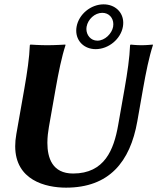

<svg xmlns="http://www.w3.org/2000/svg" viewBox="-20 -853 759 883"><path d="M450.4 -794C480.6 -794 501.2 -771.2 501.2 -741.7C501.2 -737.9 500.9 -734 500.2 -730C494.7 -699 462.9 -666 427.9 -666C396.7 -666 377.3 -692.2 377.3 -719.8C377.3 -723.2 377.6 -726.6 378.2 -730C384.2 -764 415.4 -794 450.4 -794ZM332.2 -730C331.1 -723.9 330.6 -717.9 330.6 -712.2C330.6 -663 368.1 -627 420 -627C480 -627 535.3 -674 545.2 -730C546.2 -736.2 546.8 -742.2 546.8 -748C546.8 -797.7 508.3 -833 456.3 -833C398.3 -833 342.4 -788 332.2 -730ZM552.9 -445 523.3 -277C503.5 -165 461.3 -55 316.1 -55C220.2 -55 197.9 -127.4 197.9 -195.9C197.9 -222.3 201.2 -248.1 204.9 -269L235.9 -445C249.1 -520 263.8 -592 281.2 -645L280.7 -648C280.7 -648 232.2 -645 197.2 -645C163.2 -645 119.7 -648 119.7 -648L117.2 -645C115.1 -588 105.1 -520 91.9 -445L55.1 -236C51.5 -216.1 49.9 -197.7 49.9 -180.7C49.9 -24.2 189.6 10 283.7 10C481.7 10 578.5 -108 611.5 -295L637.9 -445C651.1 -520 665.8 -592 683.2 -645L682.7 -648C682.7 -648 653.5 -645 631.2 -645C606.9 -645 580.7 -648 580.7 -648L578.2 -645C576.1 -588 566.1 -520 552.9 -445Z"/></svg>

Font: Linux Biolinum O 
Style: Bold Italic
Weight: 700
Designer: Philipp H. Poll
Foundry: Philipp H. Poll
Version: Version 1.3.2